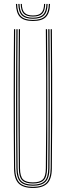

<svg xmlns="http://www.w3.org/2000/svg" viewBox="-20 -948 334 974"><path d="M147 5.5Q97.8 5.5 74.8 -17.1Q51.8 -39.8 51.2 -93.5Q50.2 -188.8 49.9 -278Q49.5 -367.2 49.5 -453.6Q49.5 -540 49.9 -626Q50.2 -712 51 -800H57Q56.2 -720.5 55.9 -627.8Q55.5 -535 55.5 -439.6Q55.5 -344.2 55.9 -255.5Q56.2 -166.8 57 -95.2Q57.8 -44.2 78.4 -22.2Q99 -0.2 147 -0.2Q195.2 -0.2 216 -22.2Q236.8 -44.2 237 -95.2Q237.8 -166 238.2 -251.2Q238.8 -336.5 238.8 -429.8Q238.8 -523 238.4 -617.4Q238 -711.8 237 -800H243.2Q244.2 -688.5 244.6 -574Q245 -459.5 244.8 -340Q244.5 -220.5 243 -93.5Q242.5 -39.5 219.4 -17Q196.2 5.5 147 5.5ZM147 -5.8Q103.2 -5.8 83.5 -25.5Q63.8 -45.2 63.2 -94.8Q62.5 -168.2 62 -254.1Q61.5 -340 61.5 -432.4Q61.5 -524.8 62 -618.2Q62.5 -711.8 63.2 -800H69.2Q68.5 -720 68.1 -627.8Q67.8 -535.5 67.8 -440.8Q67.8 -346 68.1 -257.1Q68.5 -168.2 69.2 -94.5Q69.8 -47.5 88.2 -29.5Q106.8 -11.5 147 -11.5Q187.5 -11.5 206 -29.4Q224.5 -47.2 224.8 -94.5Q225.5 -167.5 226 -253.4Q226.5 -339.2 226.5 -431.9Q226.5 -524.5 226 -618.1Q225.5 -711.8 224.8 -800H231Q231.8 -719.8 232.1 -627.5Q232.5 -535.2 232.5 -440.8Q232.5 -346.2 232.1 -257.4Q231.8 -168.5 231 -94.8Q230.8 -45.5 211 -25.6Q191.2 -5.8 147 -5.8ZM147 -17Q110 -17 93 -33.2Q76 -49.5 75.5 -94.2Q74.5 -189 74.1 -307.8Q73.8 -426.5 74 -553.6Q74.2 -680.8 75.5 -800H81.5Q80.8 -718.5 80.4 -628.4Q80 -538.2 80 -445.8Q80 -353.2 80.4 -263.8Q80.8 -174.2 81.5 -94Q82 -52.5 97.2 -37.6Q112.5 -22.8 147 -22.8Q181.8 -22.8 197 -37.6Q212.2 -52.5 212.5 -94Q213.8 -202.5 214.1 -320.5Q214.5 -438.5 214.1 -560Q213.8 -681.5 212.5 -800H218.8Q219.5 -720.5 219.9 -628Q220.2 -535.5 220.2 -440.1Q220.2 -344.8 219.9 -255.8Q219.5 -166.8 218.8 -94.2Q218.5 -49.2 201.2 -33.1Q184 -17 147 -17ZM147.2 -841.5Q101.8 -841.5 81.8 -861.6Q61.8 -881.8 60.8 -928.2H66.8Q67.8 -884.8 86.4 -865.9Q105 -847 147.2 -847Q189.2 -847 208 -865.9Q226.8 -884.8 227.8 -928.2H233.8Q232.8 -881.8 212.6 -861.6Q192.5 -841.5 147.2 -841.5ZM147.2 -852.8Q108.2 -852.8 91 -870.2Q73.8 -887.8 72.8 -928.2H79Q79.5 -890.8 95.5 -874.5Q111.5 -858.2 147.2 -858.2Q183 -858.2 198.9 -874.5Q214.8 -890.8 215.5 -928.2H221.5Q220.8 -887.8 203.5 -870.2Q186.2 -852.8 147.2 -852.8ZM147.2 -864Q114.5 -864 100.1 -878.9Q85.8 -893.8 85 -928.2H90.8Q91.2 -897 104.5 -883.2Q117.8 -869.5 147.2 -869.5Q176.8 -869.5 190 -883.2Q203.2 -897 203.5 -928.2H209.2Q208.8 -893.8 194.4 -878.9Q180 -864 147.2 -864Z"/></svg>

Font: Big Shoulders Inline Display Thin ExtraLight
Style: Regular
Weight: 250
Version: Version 2.002